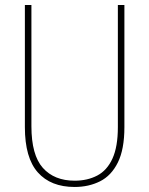

<svg xmlns="http://www.w3.org/2000/svg" viewBox="-20 -734 594 764"><path d="M475 -228Q475 -140 449 -87.5Q423 -35 378 -12.5Q333 10 277 10Q182 10 130.5 -48Q79 -106 79 -228V-714H105V-232Q105 -117 150.5 -66Q196 -15 277 -15Q328 -15 367 -35.5Q406 -56 427.5 -103Q449 -150 449 -228V-714H475Z"/></svg>

Font: Noto Sans Tamil Condensed Thin
Style: Regular
Weight: 100
Width: 3
Designer: Jelle Bosma - Monotype Design Team
Foundry: Monotype Imaging Inc.
Version: Version 2.004; ttfautohint (v1.8.4.7-5d5b)